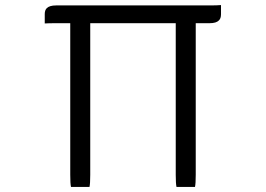

<svg xmlns="http://www.w3.org/2000/svg" viewBox="-20 -719 1040 750"><path d="M741.7 11.2Q744.6 -1.5 744.6 -36.1V-628.4H798.8Q824.7 -628.4 835 -639.2Q843.3 -647 843.3 -663.1V-699.2Q827.1 -697.8 798.8 -697.8H199.2Q173.3 -697.8 162.6 -687Q154.8 -679.2 154.8 -664.1V-627.4Q170.9 -628.4 199.2 -628.4H254.4V-36.1Q254.4 -1.5 257.3 11.2H329.6Q332.5 -1.5 332.5 -36.1V-628.4H666.5V-36.1Q666.5 -1.5 669.4 11.2Z"/></svg>

Font: YuPearl-ExtraLight
Style: ExtraLight
Weight: 200
Designer: Max Yao
Foundry: Max-Everyday
Version: Version 1.011; ttfautohint (v1.8.3)